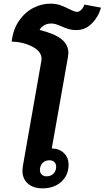

<svg xmlns="http://www.w3.org/2000/svg" viewBox="-20 -1023 574 1053"><path d="M534 -981Q519 -929 483 -893.5Q447 -858 399 -858Q375 -858 358 -863Q341 -868 318 -878Q315 -879 303.5 -884Q292 -889 281.5 -891.5Q271 -894 261 -894Q239 -894 222.5 -884.5Q206 -875 197 -859Q277 -839 316 -809Q355 -779 355 -733Q355 -726 353 -712L264 -209Q305 -208 330.5 -183.5Q356 -159 356 -120Q356 -62 316 -26Q276 10 213 10Q162 10 132.5 -16.5Q103 -43 103 -87Q103 -94 105 -110L207 -690Q208 -694 208 -700Q208 -741 158 -767Q108 -793 44 -795Q52 -863 85 -910Q118 -957 163.5 -980Q209 -1003 255 -1003Q286 -1003 309.5 -995Q333 -987 360 -973Q363 -972 377 -965Q391 -958 403 -958Q414 -958 425.5 -969Q437 -980 443 -998ZM199 -91Q199 -75 209 -65.5Q219 -56 236 -56Q259 -56 273.5 -71Q288 -86 288 -109Q288 -125 278 -134.5Q268 -144 251 -144Q228 -144 213.5 -129Q199 -114 199 -91Z"/></svg>

Font: Sarabun ExtraBold
Style: Italic
Weight: 800
Italic angle: -10°
Designer: Suppakit Chalermlarp | Katatrad Co.,Ltd.
Foundry: Cadson Demak Co.,Ltd.
Version: Version 1.000; ttfautohint (v1.6)